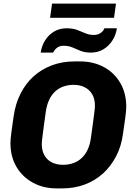

<svg xmlns="http://www.w3.org/2000/svg" viewBox="-20 -1036 749 1066"><path d="M294 10Q221 10 163 -21.5Q105 -53 71.5 -109.5Q38 -166 38 -242Q38 -262 43.5 -304Q49 -346 56 -392Q66 -461 94.5 -517Q123 -573 167 -612.5Q211 -652 268.5 -673.5Q326 -695 394 -695H425Q498 -695 556 -664Q614 -633 647.5 -576Q681 -519 681 -443Q681 -423 675.5 -381.5Q670 -340 663 -294Q654 -225 625 -169Q596 -113 552 -73Q508 -33 450.5 -11.5Q393 10 325 10ZM330 -121Q361 -121 387.5 -130.5Q414 -140 434 -159Q454 -178 467 -206Q480 -234 485 -272Q492 -321 496 -352Q500 -383 502.5 -401.5Q505 -420 506 -431Q507 -442 507 -450Q507 -487 492 -512.5Q477 -538 450.5 -551.5Q424 -565 389 -565Q358 -565 331.5 -555.5Q305 -546 285 -527Q265 -508 252 -479.5Q239 -451 234 -414Q227 -365 223 -333.5Q219 -302 216.5 -283.5Q214 -265 213 -254.5Q212 -244 212 -236Q212 -199 227 -173Q242 -147 268.5 -134Q295 -121 330 -121ZM258 -937 269 -1016H624L613 -937ZM206 -744Q211 -781 230.5 -812Q250 -843 280.5 -861Q311 -879 349 -879Q384 -879 408 -870Q432 -861 453.5 -851.5Q475 -842 502 -842Q522 -842 537.5 -852Q553 -862 560 -879H629Q624 -843 604.5 -812Q585 -781 554.5 -762.5Q524 -744 485 -744Q451 -744 427.5 -753.5Q404 -763 382.5 -772.5Q361 -782 333 -782Q312 -782 297.5 -771.5Q283 -761 275 -744Z"/></svg>

Font: Chivo Medium
Style: Bold Italic
Weight: 700
Italic angle: -8.05°
Version: Version 2.002